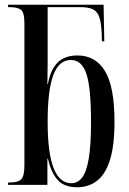

<svg xmlns="http://www.w3.org/2000/svg" viewBox="-20 -780 543 810"><path d="M306 10Q251 10 223.5 -20.5Q196 -51 182 -111H180V0H14V-10H20Q57 -10 70 -24Q83 -38 83 -83V-681Q83 -728 68 -739Q53 -750 19 -750H14V-760H417L420 -606H410L409 -640Q407 -685 398.5 -709Q390 -733 370.5 -741.5Q351 -750 316 -750H181V-575Q181 -547 181 -510.5Q181 -474 180 -425H182Q193 -486 223 -516Q253 -546 307 -546Q383 -546 423 -480Q463 -414 463 -267Q463 -166 444 -105.5Q425 -45 389.5 -17.5Q354 10 306 10ZM281 -7Q308 -7 326.5 -31Q345 -55 354.5 -111.5Q364 -168 364 -266Q364 -410 344.5 -468.5Q325 -527 279 -527Q229 -527 205 -463.5Q181 -400 181 -267Q181 -133 206.5 -70Q232 -7 281 -7Z"/></svg>

Font: Noto Serif Display ExtraCondensed Medium
Style: Regular
Weight: 500
Width: 2
Designer: Monotype Design Team
Foundry: Monotype Imaging Inc.
Version: Version 2.009